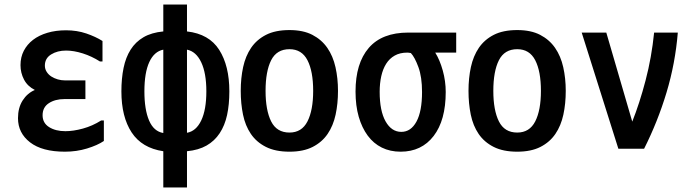

<svg xmlns="http://www.w3.org/2000/svg" viewBox="-20 -669 3040 843"><path d="M59 -150Q59 -196 79.5 -228Q100 -260 133 -274Q101 -290 85.5 -319.5Q70 -349 70 -383Q70 -418 84.5 -446Q99 -474 125 -494Q151 -514 188 -525Q225 -536 270 -536Q318 -536 359 -522Q400 -508 430 -489V-399H419Q383 -422 343.5 -434.5Q304 -447 270 -447Q232 -447 204.5 -430Q177 -413 177 -381Q177 -366 185 -353.5Q193 -341 205.5 -333Q218 -325 233.5 -320.5Q249 -316 265 -316H355V-234H263Q222 -234 194.5 -216Q167 -198 167 -163Q167 -129 195.5 -111Q224 -93 267 -93Q302 -93 344 -104.5Q386 -116 424 -140H436V-50Q408 -31 362 -17Q316 -3 265 -3Q165 -3 112 -44Q59 -85 59 -150Z M697 -5Q603 -19 558 -87.5Q513 -156 513 -268Q513 -324 522.5 -370.5Q532 -417 553.5 -451Q575 -485 610 -505.5Q645 -526 697 -531V-649H801V-531Q898 -520 942.5 -450Q987 -380 987 -268Q987 -210 977 -164Q967 -118 944.5 -84Q922 -50 887 -30Q852 -10 801 -5V154H697ZM886 -268Q886 -348 863.5 -395.5Q841 -443 801 -451V-86Q841 -93 863.5 -140Q886 -187 886 -268ZM614 -268Q614 -188 634.5 -140Q655 -92 697 -85V-451Q657 -443 635.5 -396.5Q614 -350 614 -268Z M1251 -3Q1189 -3 1147.5 -24Q1106 -45 1081.5 -81Q1057 -117 1047 -165.5Q1037 -214 1037 -270Q1037 -326 1047.5 -374.5Q1058 -423 1082.5 -459Q1107 -495 1148 -516Q1189 -537 1251 -537Q1311 -537 1351.5 -516Q1392 -495 1417 -459Q1442 -423 1453 -374Q1464 -325 1464 -270Q1464 -214 1453.5 -165.5Q1443 -117 1418.5 -81Q1394 -45 1353 -24Q1312 -3 1251 -3ZM1251 -87Q1305 -87 1330 -136Q1355 -185 1355 -270Q1355 -356 1330 -404.5Q1305 -453 1251 -453Q1195 -453 1170.5 -404.5Q1146 -356 1146 -270Q1146 -185 1170.5 -136Q1195 -87 1251 -87Z M1541 -267Q1541 -391 1599 -458.5Q1657 -526 1773 -526H1983V-438H1891Q1911 -406 1924 -359.5Q1937 -313 1937 -265Q1937 -141 1884 -72Q1831 -3 1739 -3Q1693 -3 1656.5 -21Q1620 -39 1594.5 -73.5Q1569 -108 1555 -156.5Q1541 -205 1541 -267ZM1833 -265Q1833 -331 1817 -374.5Q1801 -418 1784 -436Q1779 -437 1775 -437.5Q1771 -438 1768 -438Q1736 -438 1713 -425Q1690 -412 1675.5 -389Q1661 -366 1654 -334.5Q1647 -303 1647 -266Q1647 -182 1673 -136Q1699 -90 1742 -90Q1784 -90 1808.5 -135Q1833 -180 1833 -265Z M2251 -3Q2189 -3 2147.5 -24Q2106 -45 2081.5 -81Q2057 -117 2047 -165.5Q2037 -214 2037 -270Q2037 -326 2047.5 -374.5Q2058 -423 2082.5 -459Q2107 -495 2148 -516Q2189 -537 2251 -537Q2311 -537 2351.5 -516Q2392 -495 2417 -459Q2442 -423 2453 -374Q2464 -325 2464 -270Q2464 -214 2453.5 -165.5Q2443 -117 2418.5 -81Q2394 -45 2353 -24Q2312 -3 2251 -3ZM2251 -87Q2305 -87 2330 -136Q2355 -185 2355 -270Q2355 -356 2330 -404.5Q2305 -453 2251 -453Q2195 -453 2170.5 -404.5Q2146 -356 2146 -270Q2146 -185 2170.5 -136Q2195 -87 2251 -87Z M2534 -526H2642L2756 -135Q2788 -215 2814.5 -316Q2841 -417 2852 -526H2956Q2945 -391 2906.5 -263Q2868 -135 2808 -16H2695Z"/></svg>

Font: D2Coding
Style: Bold
Weight: 700
Monospace: yes
Designer: Yong-Rak Park; Jeong-Hwan Yoon; Sang-Min Lee;
Foundry: NHN Corporation
Version: Version 1.3.2; Build 20180524